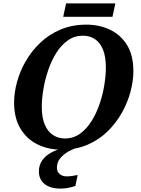

<svg xmlns="http://www.w3.org/2000/svg" viewBox="-20 -870 832 1130"><path d="M342.3 11Q263.4 11 200 -20.5Q136.6 -52 99.8 -114Q63 -176 63 -266Q63 -324 80 -387Q97 -450 131.5 -510Q166 -570 217 -618.5Q268 -667 336 -696Q404 -725 488.9 -725Q563 -725 625.7 -696Q688.5 -667 726.7 -606.5Q765 -546 765 -450Q765 -395 748.5 -332Q732 -269 698.5 -208.5Q665 -148 614.5 -98Q564 -48 495.8 -18.5Q427.6 11 342.3 11ZM362 -55Q411.7 -55 450.8 -83Q489.8 -111 518.5 -156.8Q547.3 -202.7 566.1 -258.2Q585 -313.7 594 -369.7Q603 -425.7 603 -473Q603 -538 585.5 -579.5Q568 -621 537.5 -640.5Q507 -660 467.7 -660Q418.2 -660 378.9 -632Q339.6 -604 311 -558.2Q282.4 -512.3 263.6 -456.8Q244.8 -401.3 235.4 -345.3Q226 -289.3 226 -242Q226 -176.6 244 -135.3Q262 -94 293.2 -74.5Q324.4 -55 362 -55ZM337 240Q276.8 240 242.9 213.5Q209 187 209 138Q209 102 228 74.5Q247 47 280.5 28.5Q314 10 357 0H434Q411 6 383 21.5Q355 37 335 60.5Q315 84 315 117Q315 140.5 331 154.2Q347 168 372 168Q386 168 402 166Q418 164 437 160L424 224Q405.2 231 382.6 235.5Q360 240 337 240ZM352 -771 369 -850H659L642 -771Z"/></svg>

Font: Noto Serif
Style: Italic
Weight: 400
Italic angle: -12°
Designer: Monotype Design Team
Foundry: Monotype Imaging Inc.
Version: Version 2.013